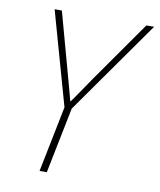

<svg xmlns="http://www.w3.org/2000/svg" viewBox="-77 -721 651 783"><g transform="rotate(10 249.0 -330.0)"><path d="M140 0 195 -273 86 -660H116L175 -445Q185 -409 194.5 -374Q204 -339 214 -302H216Q241 -337 265.5 -373.5Q290 -410 315 -445L466 -660H498L225 -273L170 0Z"/></g></svg>

Font: Source Sans 3 VF
Style: Italic
Weight: 200
Italic angle: -11°
Designer: Paul D. Hunt
Foundry: Adobe Systems Incorporated
Version: Version 3.042;hotconv 1.0.118;makeotfexe 2.5.65603